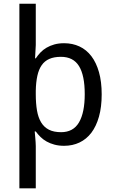

<svg xmlns="http://www.w3.org/2000/svg" viewBox="-20 -780 626 1040"><path d="M173.8 -463.9Q185.1 -481 199.2 -495.8Q213.4 -510.7 232.2 -521.7Q251 -532.7 274.4 -539.3Q297.9 -545.9 327.1 -545.9Q373 -545.9 410.6 -528.3Q448.2 -510.7 474.9 -475.8Q501.5 -440.9 516.1 -389.2Q530.8 -337.4 530.8 -269Q530.8 -200.2 516.1 -148.2Q501.5 -96.2 474.9 -61Q448.2 -25.9 410.6 -8.1Q373 9.8 327.1 9.8Q298.3 9.8 274.9 3.4Q251.5 -2.9 232.7 -13.4Q213.9 -23.9 199.5 -38.1Q185.1 -52.2 173.8 -67.9H168Q169.4 -51.3 170.9 -36.1Q171.9 -23.4 172.9 -10Q173.8 3.4 173.8 11.2V240.2H85V-759.8H173.8V-536.1L169.9 -463.9ZM310.1 -472.2Q272.9 -472.2 247.3 -460.9Q221.7 -449.7 205.8 -426.8Q189.9 -403.8 182.4 -369.6Q174.8 -335.4 173.8 -289.1V-269Q173.8 -219.7 180.4 -181.4Q187 -143.1 202.9 -116.9Q218.8 -90.8 245.1 -77.4Q271.5 -64 311 -64Q377 -64 408 -117.2Q439 -170.4 439 -270Q439 -371.6 408 -421.9Q377 -472.2 310.1 -472.2Z"/></svg>

Font: WenQuanYi Micro Hei
Style: Regular
Weight: 400
Foundry: Ascender Corporation
Version: Version 0.2.0-beta